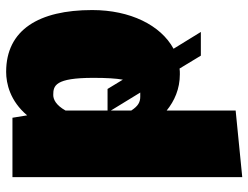

<svg xmlns="http://www.w3.org/2000/svg" viewBox="-114 -484 827 640"><g transform="rotate(-90 300.0 -163.5)"><path d="M587 -270C587 -448 521 -557 381 -557C342 -557 284 -544 236 -487L228 -536H30V230L252 208V-22C284 4 324 22 373 22C379 22 386 22 392 21L435 92H514L458 1C537 -42 587 -144 587 -270ZM304 -400C335 -400 361 -394 361 -266C361 -222 359 -191 355 -168L324 -219H252V-359C270 -391 289 -400 304 -400ZM298 -110C280 -110 267 -117 252 -140V-208L312 -110Z"/></g></svg>

Font: Fira Sans Ultra
Style: Regular
Weight: 950
Designer: Carrois Corporate & Edenspiekermann AG
Foundry: Carrois Corporate GbR & Edenspiekermann AG
Version: Version 4.203;PS 004.203;hotconv 1.0.88;makeotf.lib2.5.64775